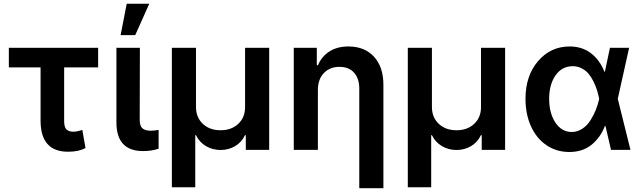

<svg xmlns="http://www.w3.org/2000/svg" viewBox="-20 -801 3433 1026"><path d="M504.4 -545.4V-440.9H322.8V-154.3Q322.8 -120.6 335.7 -108.9Q348.6 -97.2 372.1 -97.2Q391.6 -97.2 419.9 -106.9L437 -9.8Q399.9 9.8 343.8 9.8Q196.8 9.8 196.8 -156.2V-440.9H27.3V-545.4Z M624.5 -613.3 657.2 -781.2H777.8L702.6 -613.3ZM602.1 -545.4H727.5L726.6 -158.7Q727.1 -126.5 741.9 -114.5Q756.8 -102.5 785.6 -102.5Q805.7 -102.5 827.6 -106.9V-6.3Q790.5 6.3 744.6 6.3Q602.1 6.3 602.1 -147Z M898.4 199.7V-545.4H1027.3V-229.5Q1027.3 -173.8 1063.7 -139.4Q1100.1 -105 1158.7 -105Q1217.3 -105 1253.7 -139.6Q1290 -174.3 1289.6 -229.5V-545.4H1418.5V0H1293.5V-78.6H1289.1Q1271.5 -41 1236.6 -20.3Q1201.7 0.5 1158.7 0.5Q1115.7 0.5 1080.6 -20.3Q1045.4 -41 1027.3 -78.6H1023.4V199.7Z M1678.7 -319.8V0H1549.8V-545.4H1672.9V-452.6H1679.2Q1698.7 -499.5 1740.5 -526.1Q1782.2 -552.7 1841.8 -552.7Q1927.7 -552.7 1978.3 -498.3Q2028.8 -443.8 2028.8 -347.2V204.6H1899.9V-327.6Q1899.9 -381.8 1871.8 -412.8Q1843.8 -443.8 1793.9 -443.8Q1742.7 -443.8 1710.7 -410.6Q1678.7 -377.4 1678.7 -319.8Z M2159.2 199.7V-545.4H2288.1V-229.5Q2288.1 -173.8 2324.5 -139.4Q2360.8 -105 2419.4 -105Q2478 -105 2514.4 -139.6Q2550.8 -174.3 2550.3 -229.5V-545.4H2679.2V0H2554.2V-78.6H2549.8Q2532.2 -41 2497.3 -20.3Q2462.4 0.5 2419.4 0.5Q2376.5 0.5 2341.3 -20.3Q2306.2 -41 2288.1 -78.6H2284.2V199.7Z M3020.5 11.2Q2952.6 10.7 2899.7 -25.4Q2846.7 -61.5 2817.4 -126.2Q2788.1 -190.9 2788.1 -272.9Q2788.1 -396 2855.2 -474.4Q2922.4 -552.7 3023.9 -552.7Q3090.8 -552.7 3137.9 -516.6Q3185.1 -480.5 3210 -417.5H3212.4L3239.3 -545.4H3341.8L3281.2 -272.9L3349.1 0H3245.1L3215.3 -128.4H3212.9Q3187.5 -64 3139.4 -26.1Q3091.3 11.7 3020.5 11.2ZM3181.6 -272.9V-273.9Q3176.8 -297.9 3170.2 -319.3Q3163.6 -340.8 3151.6 -365.2Q3139.6 -389.6 3125 -407Q3110.4 -424.3 3088.4 -435.8Q3066.4 -447.3 3040.5 -447.3Q2983.4 -447.3 2949 -398.7Q2914.6 -350.1 2914.6 -272.9Q2914.6 -195.8 2948 -145.8Q2981.4 -95.7 3035.2 -95.7Q3065.4 -95.7 3091.6 -113Q3117.7 -130.4 3135.3 -158.2Q3152.8 -186 3164.1 -214.4Q3175.3 -242.7 3181.6 -271.5Z"/></svg>

Font: Interop SemBd
Style: Regular
Weight: 600
Designer: Rasmus Andersson, Google, Jang Haemin
Foundry: jhaemin
Version: Version 1.007